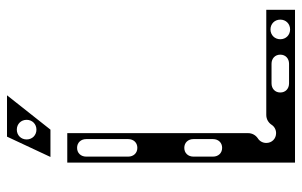

<svg xmlns="http://www.w3.org/2000/svg" viewBox="-177 -685 862 548"><g transform="rotate(-90 254.0 -411.0)"><path d="M64 0H500V-82H200C188 -82 178 -76 172 -67C167 -59 158 -54 148 -54C132 -54 120 -66 120 -82C120 -92 125 -101 133 -106C142 -112 148 -122 148 -134V-650H64ZM106 -208C91 -208 81 -219 81 -234V-290C81 -305 91 -316 106 -316C121 -316 131 -305 131 -290V-234C131 -219 121 -208 106 -208ZM106 -450C91 -450 81 -461 81 -476V-596C81 -611 91 -622 106 -622C121 -622 131 -611 131 -596V-476C131 -461 121 -450 106 -450ZM264 -42C264 -57 275 -67 290 -67H346C361 -67 372 -57 372 -42C372 -27 361 -17 346 -17H290C275 -17 264 -27 264 -42ZM444 -14C428 -14 416 -26 416 -42C416 -58 428 -70 444 -70C460 -70 472 -58 472 -42C472 -26 460 -14 444 -14ZM80 -698H158L256 -822H138ZM158 -738C142 -738 130 -750 130 -766C130 -782 142 -794 158 -794C174 -794 186 -782 186 -766C186 -750 174 -738 158 -738Z"/></g></svg>

Font: Apfel Grotezk Brukt
Style: Regular
Weight: 300
Designer: Luigi Gorlero
Foundry: © 2023, Luigi Gorlero & Collletttivo
Version: Version 2.000;Glyphs 3.2 (3217)